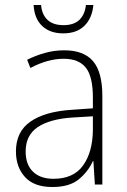

<svg xmlns="http://www.w3.org/2000/svg" viewBox="-20 -741 508 771"><path d="M238 -539Q316 -539 353.5 -495.5Q391 -452 391 -355V0H361L355 -94H353Q334 -52 296.5 -21Q259 10 190 10Q117 10 80.5 -30Q44 -70 44 -133Q44 -212 102 -252.5Q160 -293 267 -300L353 -306V-349Q353 -434 324.5 -469.5Q296 -505 236 -505Q204 -505 171 -496Q138 -487 102 -468L89 -501Q123 -518 160.5 -528.5Q198 -539 238 -539ZM270 -269Q180 -263 131.5 -230.5Q83 -198 83 -133Q83 -80 112.5 -51.5Q142 -23 195 -23Q275 -23 313.5 -76.5Q352 -130 353 -219V-274ZM355 -721Q350 -668 319 -637.5Q288 -607 234 -607Q181 -607 149.5 -636.5Q118 -666 115 -721H145Q148 -683 170.5 -661.5Q193 -640 235 -640Q277 -640 299 -661.5Q321 -683 325 -721Z"/></svg>

Font: Noto Sans Khmer UI SemiCondensed ExtraLight
Style: Regular
Weight: 200
Width: 4
Designer: Danh Hong and the Monotype Design Team
Foundry: Monotype Imaging Inc.
Version: Version 2.002; ttfautohint (v1.8.4.7-5d5b)